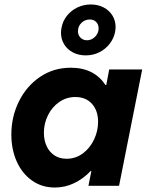

<svg xmlns="http://www.w3.org/2000/svg" viewBox="-20 -839 666 867"><path d="M31.2 -231.4Q31.2 -311.5 65.2 -380.6Q99.1 -449.7 160.4 -491.5Q221.7 -533.2 299.8 -533.2Q353 -533.2 392.3 -513.2Q431.6 -493.2 455.6 -455.6H460L473.1 -525.4H622.1L517.6 0H379.4L392.6 -66.9H389.6Q356 -31.7 314.9 -12Q273.9 7.8 227.5 7.8Q168.9 7.8 124.3 -23.9Q79.6 -55.7 55.4 -110.1Q31.2 -164.6 31.2 -231.4ZM422.9 -288.6Q422.9 -339.4 395.3 -370.1Q367.7 -400.9 320.3 -400.9Q279.8 -400.9 247.3 -378.2Q214.8 -355.5 196.5 -318.4Q178.2 -281.2 178.2 -239.7Q178.2 -206.5 190.2 -179.9Q202.1 -153.3 225.3 -137.7Q248.5 -122.1 280.8 -122.1Q321.3 -122.1 353.8 -146Q386.2 -169.9 404.5 -208.5Q422.9 -247.1 422.9 -288.6ZM255.4 -690.9Q255.4 -700.7 257.8 -713.9Q263.7 -745.1 283 -768.8Q302.2 -792.5 330.3 -805.7Q358.4 -818.8 390.1 -818.8Q422.4 -818.8 448 -805.4Q473.6 -792 487.8 -768.8Q502 -745.6 502 -716.8Q502 -706.5 499.5 -693.4Q493.7 -665 475.1 -641.1Q456.5 -617.2 428.5 -603Q400.4 -588.9 367.2 -588.9Q335 -588.9 309.6 -602.1Q284.2 -615.2 269.8 -638.7Q255.4 -662.1 255.4 -690.9ZM425.3 -710.9Q425.3 -728 414.6 -739.5Q403.8 -751 385.3 -751Q363.8 -751 347.9 -735.8Q332 -720.7 332 -697.8Q332 -680.7 343.5 -668.9Q355 -657.2 373 -657.2Q386.2 -657.2 398.2 -664.3Q410.2 -671.4 417.7 -683.8Q425.3 -696.3 425.3 -710.9Z"/></svg>

Font: Reddit Sans Chocolate ExBold
Style: Italic
Weight: 800
Italic angle: -11.25°
Designer: Stephen Hutchings
Version: Version 1.013